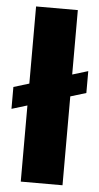

<svg xmlns="http://www.w3.org/2000/svg" viewBox="-62 -760 409 794"><g transform="rotate(5 142.5 -363.5)"><path d="M-9.3 -387.2 293.5 -479.5V-388.7L-9.3 -296.4ZM55.2 -727.1H228.5V0H55.2Z"/></g></svg>

Font: My Font
Style: Regular
Weight: 500
Designer: Rasmus Andersson
Foundry: rsms
Version: Version 0.001